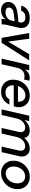

<svg xmlns="http://www.w3.org/2000/svg" viewBox="1470 -2030 570 3550"><g transform="rotate(90 1755.0 -255.0)"><path d="M330 0Q329 -13 332 -35.5Q335 -58 342 -88L338 -89L393 -330Q400 -360 393.5 -385Q387 -410 365 -424.5Q343 -439 302 -439Q252 -439 221.5 -418.5Q191 -398 180 -362H83Q104 -437 163.5 -478.5Q223 -520 313 -520Q388 -520 432 -493Q476 -466 490.5 -419.5Q505 -373 492 -315L439 -88Q435 -69 432 -43.5Q429 -18 431 0ZM170 10Q100 10 58.5 -26.5Q17 -63 17 -122Q17 -174 43.5 -209.5Q70 -245 120 -266.5Q170 -288 241 -296L410 -315L393 -243L239 -225Q180 -219 150 -196.5Q120 -174 120 -134Q120 -103 142 -87.5Q164 -72 205 -72Q263 -72 305 -100.5Q347 -129 357 -172L353 -95Q325 -47 278.5 -18.5Q232 10 170 10Z M680 0 590 -510H696L759 -47H706L982 -510H1097L772 0Z M1064 0 1182 -510H1281L1252 -383H1256L1168 0ZM1233 -283 1247 -405Q1274 -457 1320.5 -488.5Q1367 -520 1423 -520Q1439 -520 1451.5 -517.5Q1464 -515 1472 -512L1449 -414Q1440 -418 1423 -420.5Q1406 -423 1391 -423Q1327 -423 1287.5 -387Q1248 -351 1233 -283Z M1678 10Q1612 10 1561.5 -17Q1511 -44 1482 -94.5Q1453 -145 1453 -215Q1453 -264 1467.5 -309.5Q1482 -355 1508 -393.5Q1534 -432 1570.5 -460Q1607 -488 1651 -504Q1695 -520 1746 -520Q1809 -520 1858 -495.5Q1907 -471 1934.5 -425Q1962 -379 1962 -315Q1962 -289 1957 -266Q1952 -243 1942 -224H1522L1539 -302H1886L1854 -256Q1862 -288 1861 -320Q1860 -352 1847.5 -379Q1835 -406 1809.5 -422.5Q1784 -439 1741 -439Q1708 -439 1679.5 -426.5Q1651 -414 1628.5 -393Q1606 -372 1589.5 -343.5Q1573 -315 1565 -282.5Q1557 -250 1557 -216Q1557 -145 1592.5 -108Q1628 -71 1690 -71Q1734 -71 1765.5 -89.5Q1797 -108 1817 -144H1914Q1878 -68 1817 -29Q1756 10 1678 10Z M2003 0 2120 -510H2219L2192 -390H2197L2107 0ZM2346 0 2417 -310Q2431 -372 2410 -403.5Q2389 -435 2340 -435Q2281 -435 2234.5 -393.5Q2188 -352 2171 -279L2186 -403Q2221 -458 2276 -489Q2331 -520 2392 -520Q2471 -520 2509 -471.5Q2547 -423 2522 -317L2449 0ZM2690 0 2761 -310Q2775 -372 2754 -403.5Q2733 -435 2684 -435Q2625 -435 2578 -393.5Q2531 -352 2512 -278L2514 -395Q2554 -456 2611.5 -488Q2669 -520 2725 -520Q2780 -520 2816.5 -495Q2853 -470 2867 -424Q2881 -378 2866 -317L2793 0Z M3180 10Q3113 10 3061.5 -19Q3010 -48 2981 -100Q2952 -152 2952 -220Q2952 -283 2975 -337.5Q2998 -392 3038.5 -433Q3079 -474 3132 -497Q3185 -520 3247 -520Q3317 -520 3368.5 -491.5Q3420 -463 3448.5 -412Q3477 -361 3477 -292Q3477 -230 3453.5 -175Q3430 -120 3389 -78.5Q3348 -37 3294.5 -13.5Q3241 10 3180 10ZM3187 -75Q3224 -75 3257.5 -91.5Q3291 -108 3316 -138Q3341 -168 3355.5 -207Q3370 -246 3370 -291Q3370 -358 3335.5 -396.5Q3301 -435 3242 -435Q3204 -435 3170.5 -419Q3137 -403 3112.5 -374Q3088 -345 3073.5 -306Q3059 -267 3059 -222Q3059 -155 3093.5 -115Q3128 -75 3187 -75Z"/></g></svg>

Font: Instrument Sans Medium
Style: Italic
Weight: 500
Italic angle: -13°
Designer: Rodrigo Fuenzalida
Foundry: fragTYPE
Version: Version 1.000;gftools[0.9.28]